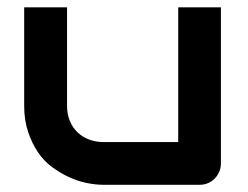

<svg xmlns="http://www.w3.org/2000/svg" viewBox="-20 -512 688 532"><path d="M592.1 -59.4Q592.1 -46.5 587.4 -35.9Q582.7 -25.2 574.8 -17.1Q566.8 -8.9 556.2 -4.5Q545.5 0 533.7 0H266.3Q244.1 0 219.3 -5.2Q194.6 -10.4 170.5 -21.5Q146.5 -32.7 124 -49.3Q101.5 -65.8 84.9 -90.6Q68.3 -115.3 57.7 -147Q47 -178.7 47 -218.8V-491.6H165.8V-218.8Q165.8 -195.5 173.5 -177Q181.2 -158.4 194.8 -145.3Q208.4 -132.2 227.2 -125.2Q246 -118.3 267.3 -118.3H473.8V-491.6H592.1Z"/></svg>

Font: AKL FREE 001
Style: Regular
Weight: 400
Designer: AKL
Foundry: AKL
Version: Version 1.00;August 10, 2024;FontCreator 13.0.0.2630 64-bit